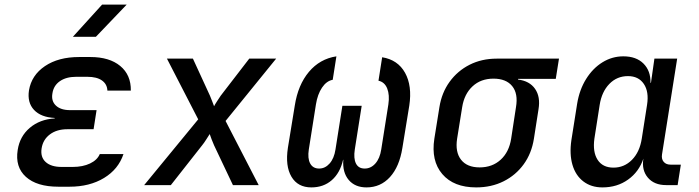

<svg xmlns="http://www.w3.org/2000/svg" viewBox="-20 -805 3040 835"><path d="M282 7H234Q140 7 92.5 -36Q45 -79 57 -153Q66 -212 109.5 -249Q153 -286 218 -290V-292Q158 -295 128 -327Q98 -359 106 -412Q117 -478 175.5 -517.5Q234 -557 324 -557H373Q456 -557 503 -518Q550 -479 549 -411H447Q446 -439 423.5 -455Q401 -471 360 -471H311Q268 -471 240.5 -452Q213 -433 208 -399Q202 -366 223 -346Q244 -326 285 -326H400L387 -243H273Q227 -243 197 -220.5Q167 -198 161 -160Q155 -122 178.5 -100.5Q202 -79 248 -79H296Q340 -79 371.5 -94Q403 -109 414 -135H517Q495 -69 432.5 -31Q370 7 282 7ZM297 -645 424 -785H531L397 -645Z M607 0 842 -286 706 -550H819L893 -389Q898 -377 903 -364Q908 -351 911 -343Q915 -351 923.5 -364Q932 -377 940 -389L1064 -550H1181L961 -279L1105 0H993L911 -173Q906 -184 900.5 -198.5Q895 -213 892 -222Q886 -213 877 -198.5Q868 -184 859 -173L723 0Z M1334 10Q1275 10 1247.5 -36.5Q1220 -83 1232 -162L1262 -346Q1276 -436 1323.5 -492.5Q1371 -549 1443 -560L1427 -458Q1400 -453 1380.5 -424Q1361 -395 1354 -351L1323 -155Q1317 -116 1329 -94Q1341 -72 1368 -72Q1394 -72 1413.5 -94Q1433 -116 1439 -155L1469 -345H1553L1523 -155Q1517 -116 1528 -94Q1539 -72 1566 -72Q1593 -72 1612.5 -94Q1632 -116 1638 -155L1669 -351Q1675 -392 1664 -420Q1653 -448 1626 -454L1642 -556Q1710 -545 1741.5 -488.5Q1773 -432 1760 -346L1730 -162Q1717 -80 1676 -35Q1635 10 1574 10Q1524 10 1496.5 -22.5Q1469 -55 1473 -110H1472Q1459 -53 1423 -21.5Q1387 10 1334 10Z M2051 10Q1953 10 1903.5 -48Q1854 -106 1869 -202L1891 -339Q1901 -402 1935.5 -449.5Q1970 -497 2022.5 -523.5Q2075 -550 2140 -550H2411L2397 -462H2233V-459Q2283 -453 2307 -418.5Q2331 -384 2322 -330L2302 -202Q2292 -138 2257.5 -90.5Q2223 -43 2170 -16.5Q2117 10 2051 10ZM2066 -77Q2121 -77 2157.5 -110.5Q2194 -144 2203 -202L2224 -339Q2234 -398 2207.5 -430.5Q2181 -463 2126 -463Q2071 -463 2035 -429.5Q1999 -396 1990 -339L1968 -202Q1959 -144 1985 -110.5Q2011 -77 2066 -77Z M2600 10Q2551 10 2517 -16Q2483 -42 2469.5 -88.5Q2456 -135 2465 -196L2490 -354Q2500 -415 2529 -461.5Q2558 -508 2600 -534Q2642 -560 2691 -560Q2747 -560 2778.5 -528.5Q2810 -497 2809 -445H2811L2826 -550H2925L2859 -133Q2856 -113 2866.5 -101Q2877 -89 2896 -89H2941L2927 0H2877Q2825 0 2797.5 -32.5Q2770 -65 2778 -115Q2759 -58 2711.5 -24Q2664 10 2600 10ZM2648 -76Q2695 -76 2728.5 -110Q2762 -144 2771 -202L2794 -349Q2803 -406 2780 -440Q2757 -474 2711 -474Q2663 -474 2630 -440Q2597 -406 2588 -349L2565 -202Q2557 -144 2579 -110Q2601 -76 2648 -76Z"/></svg>

Font: JetBrains Mono NL Medium
Style: Italic
Weight: 500
Italic angle: -9°
Monospace: yes
Designer: Philipp Nurullin, Konstantin Bulenkov
Foundry: JetBrains
Version: Version 2.305; ttfautohint (v1.8.4.7-5d5b)